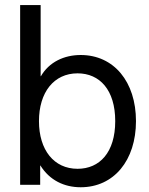

<svg xmlns="http://www.w3.org/2000/svg" viewBox="-20 -748 605 777"><path d="M306.6 9.8C440.9 9.8 530.3 -99.1 530.3 -257.8C530.3 -417 440.9 -525.4 306.6 -525.4C239.7 -525.4 178.7 -497.1 145.5 -439.5H144.5V-727.5H61.5V0H142.6V-78.1H143.6C180.7 -18.6 239.7 9.8 306.6 9.8ZM293.9 -64.9C198.2 -64.9 137.7 -141.1 137.7 -257.8C137.7 -374.5 198.2 -451.2 293.9 -451.2C383.3 -451.2 446.3 -384.3 446.3 -257.8C446.3 -131.3 383.3 -64.9 293.9 -64.9Z"/></svg>

Font: Raveo Display Display
Style: Regular
Weight: 400
Designer: Jakub Foglar, Rasmus Andersson (Inter)
Foundry: Jakubfoglar.com
Version: Version 1.100;Glyphs 3.2.3 (3260)